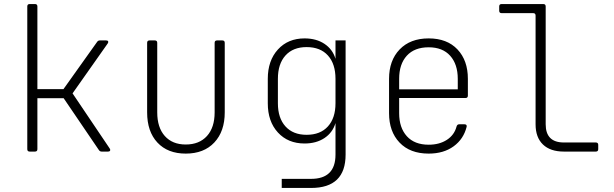

<svg xmlns="http://www.w3.org/2000/svg" viewBox="-20 -750 3040 950"><path d="M127 0Q115 0 115 -12V-718Q115 -730 127 -730H153Q165 -730 165 -718V-309H294L460 -542Q465 -550 474 -550H505Q513 -550 515 -545.5Q517 -541 513 -535L339 -288L523 -15Q527 -9 524.5 -4.5Q522 0 515 0H483Q474 0 469 -8L295 -264H165V-12Q165 0 153 0Z M899 10Q810 10 759 -44.5Q708 -99 708 -194V-538Q708 -550 720 -550H746Q758 -550 758 -538V-194Q758 -119 795.5 -77Q833 -35 899 -35Q966 -35 1004 -77Q1042 -119 1042 -194V-538Q1042 -550 1054 -550H1080Q1092 -550 1092 -538V-194Q1092 -100 1040.5 -45Q989 10 899 10Z M1374 180V135H1519Q1640 135 1640 15V-141Q1626 -94 1585.5 -67Q1545 -40 1487 -40Q1405 -40 1355 -94.5Q1305 -149 1305 -239V-360Q1305 -450 1355 -505Q1405 -560 1487 -560Q1545 -560 1585.5 -533Q1626 -506 1640 -459V-550H1690V15Q1690 180 1519 180ZM1497 -83Q1565 -83 1602.5 -124.5Q1640 -166 1640 -239V-360Q1640 -434 1602.5 -475.5Q1565 -517 1497 -517Q1430 -517 1392.5 -475.5Q1355 -434 1355 -360V-239Q1355 -166 1392.5 -124.5Q1430 -83 1497 -83Z M2101 10Q2009 10 1957 -44.5Q1905 -99 1905 -190V-360Q1905 -451 1957.5 -505.5Q2010 -560 2101 -560Q2192 -560 2243.5 -505.5Q2295 -451 2295 -360V-277Q2295 -265 2283 -265H1955V-190Q1955 -118 1993 -76Q2031 -34 2101 -34Q2154 -34 2191 -58Q2228 -82 2239 -124Q2242 -135 2252 -135H2278Q2291 -135 2289 -123Q2274 -62 2224.5 -26Q2175 10 2101 10ZM1955 -308H2245V-360Q2245 -432 2207.5 -474Q2170 -516 2101 -516Q2031 -516 1993 -474.5Q1955 -433 1955 -360Z M2770 0Q2703 0 2666.5 -35Q2630 -70 2630 -135V-673Q2630 -685 2618 -685H2462Q2450 -685 2450 -697V-718Q2450 -730 2462 -730H2668Q2680 -730 2680 -718V-135Q2680 -45 2770 -45H2928Q2940 -45 2940 -33V-12Q2940 0 2928 0Z"/></svg>

Font: Pitagon Sans Mono Thin
Style: Regular
Weight: 100
Monospace: yes
Designer: Travis Tran
Foundry: Pitagon
Version: Version 1.001; ttfautohint (v1.8.4.7-5d5b);gftools[0.9.26]